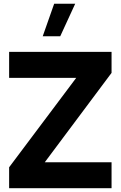

<svg xmlns="http://www.w3.org/2000/svg" viewBox="-20 -996 638 1016"><path d="M266.6 -976.1H377.9L298.8 -804.2H206.1ZM28.3 -584V-721.7H570.3V-610.4L216.8 -137.2H570.3V0H28.3V-110.8L383.3 -584Z"/></svg>

Font: Estedad-FD ExtraBold
Style: Regular
Weight: 800
Designer: Amin Abedi
Version: Version 7.3